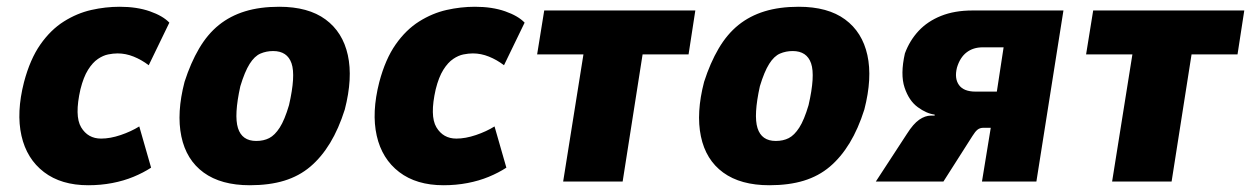

<svg xmlns="http://www.w3.org/2000/svg" viewBox="-20 -537 3701 568"><path d="M241 11Q161 11 110 -28Q59 -67 43.5 -135.5Q28 -204 51 -294Q69 -362 99.5 -405.5Q130 -449 169 -473.5Q208 -498 250 -507.5Q292 -517 334 -517Q385 -517 423.5 -503.5Q462 -490 481 -470L420 -344Q399 -360 375.5 -369.5Q352 -379 328 -379Q315 -379 300 -376Q285 -373 269.5 -362.5Q254 -352 240.5 -330.5Q227 -309 218 -273Q200 -194 220 -160.5Q240 -127 279 -127Q306 -127 337 -137.5Q368 -148 392 -163L427 -41Q404 -26 375 -14Q346 -2 312 4.5Q278 11 241 11Z M719 11Q634 11 582.5 -26.5Q531 -64 516.5 -133.5Q502 -203 526 -295Q544 -351 569 -393.5Q594 -436 627.5 -463Q661 -490 705 -503.5Q749 -517 806 -517Q892 -517 943 -479.5Q994 -442 1009 -374Q1024 -306 1000 -213Q982 -156 956.5 -114Q931 -72 898 -44Q865 -16 821 -2.5Q777 11 719 11ZM738 -120Q760 -120 776.5 -128.5Q793 -137 807.5 -159.5Q822 -182 835 -226Q855 -313 842.5 -349.5Q830 -386 788 -386Q768 -386 750.5 -378.5Q733 -371 718.5 -348Q704 -325 691 -282Q672 -196 684 -158Q696 -120 738 -120Z M1292 11Q1212 11 1161 -28Q1110 -67 1094.5 -135.5Q1079 -204 1102 -294Q1120 -362 1150.5 -405.5Q1181 -449 1220 -473.5Q1259 -498 1301 -507.5Q1343 -517 1385 -517Q1436 -517 1474.5 -503.5Q1513 -490 1532 -470L1471 -344Q1450 -360 1426.5 -369.5Q1403 -379 1379 -379Q1366 -379 1351 -376Q1336 -373 1320.5 -362.5Q1305 -352 1291.5 -330.5Q1278 -309 1269 -273Q1251 -194 1271 -160.5Q1291 -127 1330 -127Q1357 -127 1388 -137.5Q1419 -148 1443 -163L1478 -41Q1455 -26 1426 -14Q1397 -2 1363 4.5Q1329 11 1292 11Z M1646 0 1706 -376H1569L1590 -506H2037L2017 -376H1881L1822 0Z M2256 11Q2171 11 2119.5 -26.5Q2068 -64 2053.5 -133.5Q2039 -203 2063 -295Q2081 -351 2106 -393.5Q2131 -436 2164.5 -463Q2198 -490 2242 -503.5Q2286 -517 2343 -517Q2429 -517 2480 -479.5Q2531 -442 2546 -374Q2561 -306 2537 -213Q2519 -156 2493.5 -114Q2468 -72 2435 -44Q2402 -16 2358 -2.5Q2314 11 2256 11ZM2275 -120Q2297 -120 2313.5 -128.5Q2330 -137 2344.5 -159.5Q2359 -182 2372 -226Q2392 -313 2379.5 -349.5Q2367 -386 2325 -386Q2305 -386 2287.5 -378.5Q2270 -371 2255.5 -348Q2241 -325 2228 -282Q2209 -196 2221 -158Q2233 -120 2275 -120Z M2571 0 2663 -141Q2682 -171 2699.5 -183Q2717 -195 2734 -195H2745V-198Q2721 -201 2695 -220Q2669 -239 2656 -278Q2643 -317 2657 -379Q2671 -417 2697.5 -445.5Q2724 -474 2764 -490Q2804 -506 2857 -506H3126L3046 0H2885L2911 -159H2890Q2879 -159 2872 -153.5Q2865 -148 2857 -135L2771 0ZM2866 -266H2929L2949 -397H2887Q2859 -397 2839.5 -382Q2820 -367 2811 -337Q2803 -305 2817 -285.5Q2831 -266 2866 -266Z M3270 0 3330 -376H3193L3214 -506H3661L3641 -376H3505L3446 0Z"/></svg>

Font: Nunito Sans 7pt Condensed Black
Style: Italic
Weight: 900
Width: 3
Italic angle: -9°
Designer: Vernon Adams
Foundry: Vernon Adams
Version: Version 3.101;gftools[0.9.27]